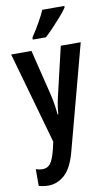

<svg xmlns="http://www.w3.org/2000/svg" viewBox="-107 -818 630 1109"><g transform="rotate(-10 207.5 -263.0)"><path d="M3 -543H122L190 -266Q202 -212 207 -155H211Q213 -181 217 -207Q221 -233 229 -266L294 -543H411L246 76Q221 166 178.5 203Q136 240 85 240Q70 240 56 238Q42 236 28 232V134Q49 141 67 141Q96 141 113 119.5Q130 98 145 39L155 -5ZM354 -757Q341 -737 317 -709.5Q293 -682 266.5 -654Q240 -626 218 -606H141V-618Q168 -658 189 -695.5Q210 -733 225 -766H354Z"/></g></svg>

Font: Noto Sans Tamil ExtraCondensed SemiBold
Style: Regular
Weight: 600
Width: 2
Designer: Jelle Bosma - Monotype Design Team
Foundry: Monotype Imaging Inc.
Version: Version 2.004; ttfautohint (v1.8.4.7-5d5b)